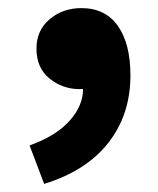

<svg xmlns="http://www.w3.org/2000/svg" viewBox="-20 -227 391 474"><path d="M89 227 53 132Q118 109 152 71Q186 33 185 -10L183 -127L239 -29Q226 -18 210 -12.5Q194 -7 176 -7Q135 -7 102.5 -33Q70 -59 70 -107Q70 -152 102.5 -179.5Q135 -207 181 -207Q240 -207 271 -163Q302 -119 302 -41Q302 56 247.5 125.5Q193 195 89 227Z"/></svg>

Font: Noto Sans SC Thin Black
Style: Regular
Weight: 900
Version: Version 2.004-H2;hotconv 1.0.118;makeotfexe 2.5.65603